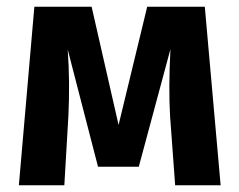

<svg xmlns="http://www.w3.org/2000/svg" viewBox="-20 -550 711 570"><path d="M588 -530 635 0H500L485 -204Q480 -287 486 -404L392 -55H271L181 -403Q188 -308 183 -205L171 0H36L82 -530H252L332 -179L417 -530Z"/></svg>

Font: FiraGO SemiBold
Style: Regular
Weight: 600
Designer: bBox Type
Foundry: bBox Type GmbH
Version: Version 1.001;PS 001.001;hotconv 1.0.88;makeotf.lib2.5.64775